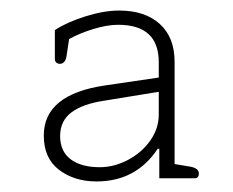

<svg xmlns="http://www.w3.org/2000/svg" viewBox="-20 -663 442 364"><path d="M63 -406Q63 -484 179 -501L281 -516V-545Q281 -616 204 -616Q183 -616 157 -608Q131 -600 111 -589L106 -556Q105 -549 101.5 -545.5Q98 -542 94 -542Q84 -542 84 -552V-606Q107 -621 142 -632Q177 -643 206 -643Q255 -643 283 -617.5Q311 -592 311 -546V-352L341 -347Q357 -344 357 -334Q357 -325 349 -325H282V-381H279Q238 -319 163 -319Q121 -319 92 -341Q63 -363 63 -406ZM281 -446V-489L177 -472Q137 -466 115.5 -450Q94 -434 94 -405Q94 -376 114 -361Q134 -346 169 -346Q196 -346 222 -359.5Q248 -373 264.5 -396Q281 -419 281 -446Z"/></svg>

Font: Maitree ExtraLight
Style: Regular
Weight: 250
Designer: CadsonDemak Team
Foundry: CadsonDemak
Version: Version 1.002